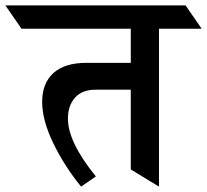

<svg xmlns="http://www.w3.org/2000/svg" viewBox="-100 -695 771 715"><path d="M492 -588V0L387 -64V-361H256Q206 -361 179.5 -331.5Q153 -302 153 -253Q153 -166 257 -38L202 0Q140 -76 98.5 -161.5Q57 -247 57 -316Q57 -385 99 -423Q141 -461 222 -461H387V-588H-20L-80 -675H591L651 -588Z"/></svg>

Font: Halant SemiBold
Style: Regular
Weight: 600
Designer: Hitesh Malaviya (Devanagari), Satya Rajpurohit (Latin)
Foundry: Indian Type Foundry
Version: Version 1.101;PS 1.0;hotconv 1.0.78;makeotf.lib2.5.61930; tt